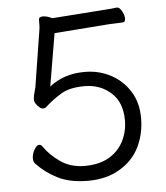

<svg xmlns="http://www.w3.org/2000/svg" viewBox="-52 -748 704 814"><g transform="rotate(-5 300.0 -341.5)"><path d="M165 -393Q227 -442 313 -442H322Q378 -441 427 -415Q476 -389 506.5 -341Q537 -293 537 -226.5Q537 -160 510 -104.5Q483 -49 426 -15Q369 19 291 19Q213 19 161 -7.5Q109 -34 72 -74Q65 -81 65 -97.5Q65 -114 75.5 -132.5Q86 -151 95.5 -151Q105 -151 109 -144Q135 -106 177.5 -76Q220 -46 278 -45H280Q344 -45 385.5 -69.5Q427 -94 447.5 -135Q468 -176 468 -223Q468 -299 423 -340Q378 -381 313 -382H309Q246 -382 209 -359.5Q172 -337 138 -306Q135 -303 126 -303Q117 -303 104 -317Q91 -331 91 -344.5Q91 -358 102 -396L140 -636Q142 -647 142 -658V-679Q142 -692 159.5 -692Q177 -692 199 -681L407 -696Q456 -699 474 -702H476Q487 -702 496.5 -684.5Q506 -667 506 -652Q506 -637 494 -637Q481 -636 459 -635.5Q437 -635 415 -633L203 -617Z"/></g></svg>

Font: Moon Stars Kai T HW
Style: Regular
Weight: 400
Designer: GuiWonder
Version: Version 1.101